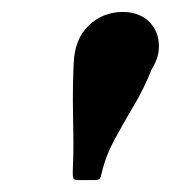

<svg xmlns="http://www.w3.org/2000/svg" viewBox="-20 -784 286 322"><path d="M234 -667Q240 -677 243.2 -686.2Q246.5 -695.5 246.5 -706Q246.5 -724.5 238 -737.8Q229.5 -751 216 -757.5Q202.5 -764 186.5 -764Q152.5 -764 128.8 -741.2Q105 -718.5 103.5 -677Q102 -642.5 102.2 -614Q102.5 -585.5 103 -557Q103.5 -528.5 102 -494.5Q102 -487.5 103 -484.8Q104 -482 112.5 -482H138Q146 -482 147.5 -484.5Q149 -487 150.5 -493.5Q157 -522 172.2 -550.2Q187.5 -578.5 204.8 -607.5Q222 -636.5 234 -667Z"/></svg>

Font: Besley SemiBold
Style: Italic
Weight: 600
Italic angle: -13°
Designer: Owen Earl
Foundry: indestructible type*
Version: Version 2.001